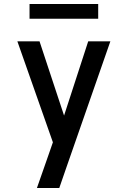

<svg xmlns="http://www.w3.org/2000/svg" viewBox="-20 -727 640 962"><path d="M165 215Q179 175 193 135Q207 95 221 55L245 -14L67 -520H178L301 -148L422 -520H533L314 108L277 215ZM128 -633V-707H472V-633Z"/></svg>

Font: Iosevka Aile Semibold
Style: Regular
Weight: 600
Designer: Belleve Invis
Foundry: Belleve Invis
Version: Version 31.1.0; ttfautohint (v1.8.4)